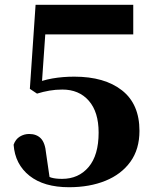

<svg xmlns="http://www.w3.org/2000/svg" viewBox="-20 -767 653 804"><path d="M269 17Q164 17 103.5 -31Q43 -79 37 -161Q45 -184 63 -195Q81 -206 102 -206Q133 -206 151 -187.5Q169 -169 173 -125L189 -15L155 -40Q178 -28 195.5 -23Q213 -18 240 -18Q309 -18 351 -67.5Q393 -117 393 -212Q393 -298 352 -345Q311 -392 241 -392Q213 -392 187 -387.5Q161 -383 135 -375L105 -395L129 -747H538V-623H150L176 -715L154 -399L112 -412Q156 -431 199.5 -438.5Q243 -446 291 -446Q418 -446 491 -388.5Q564 -331 564 -219Q564 -142 526 -89.5Q488 -37 421.5 -10Q355 17 269 17Z"/></svg>

Font: Noto Serif KR ExtraLight Black
Style: Regular
Weight: 900
Version: Version 2.003-H1;hotconv 1.1.1;makeotfexe 2.6.0